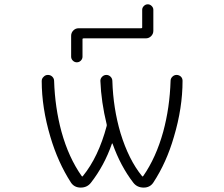

<svg xmlns="http://www.w3.org/2000/svg" viewBox="-20 -893 1040 892"><path d="M635.7 -761.7Q640.6 -761.7 640.6 -765.6V-847.7Q640.6 -857.4 648.4 -865.2Q656.2 -873 666.5 -873Q676.8 -873 684.6 -865.2Q692.4 -857.4 692.4 -847.7V-750Q692.4 -735.4 682.1 -725.1Q671.9 -714.8 657.2 -714.8H368.2Q363.3 -714.8 363.3 -710.9V-629.9Q363.3 -619.1 355.5 -611.3Q347.7 -603.5 336.9 -603.5Q326.2 -603.5 318.4 -611.3Q310.5 -619.1 310.5 -629.9V-726.6Q310.5 -741.2 320.8 -751.5Q331.1 -761.7 344.7 -761.7ZM359.4 -75.2Q362.3 -71.3 365.2 -75.2Q437.5 -164.1 475.6 -307.6Q476.6 -311.5 475.6 -315.4Q450.2 -418.9 446.3 -517.6Q446.3 -528.3 454.6 -536.6Q462.9 -544.9 474.1 -544.9Q485.4 -544.9 493.7 -536.6Q502 -528.3 502 -516.6Q505.9 -389.6 540 -274.4Q578.1 -150.4 639.6 -75.2Q642.6 -71.3 645.5 -75.2Q705.1 -161.1 738.3 -281.2Q768.6 -392.6 772.5 -517.6Q772.5 -528.3 780.8 -536.6Q789.1 -544.9 800.3 -544.9Q811.5 -544.9 820.3 -537.1Q828.1 -529.3 828.1 -517.6Q828.1 -391.6 788.1 -257.8Q753.9 -138.7 692.4 -44.9Q676.8 -21.5 647.5 -21.5Q617.2 -21.5 599.6 -43.9Q540 -121.1 502.9 -225.6Q502 -226.6 501 -226.6Q500 -226.6 500 -225.6Q464.8 -124 402.3 -43.9Q384.8 -21.5 355 -21.5Q325.2 -21.5 309.6 -44.9Q249 -138.7 213.9 -257.8Q173.8 -392.6 173.8 -516.6Q173.8 -528.3 182.6 -536.1Q190.4 -544.9 202.6 -544.9Q214.8 -544.9 223.1 -536.6Q231.4 -528.3 231.4 -516.6Q235.4 -392.6 265.6 -281.2Q298.8 -161.1 359.4 -75.2Z"/></svg>

Font: Rounded-L Mgen+ 1mn light
Style: Regular
Weight: 200
Designer: [Source Han Sans]
Ryoko NISHIZUKA  (kana & ideographs); Paul D. Hunt (Latin, Greek & Cyrillic); Wenlong ZHANG  (bopomofo
Version: Version 1.059.20150602